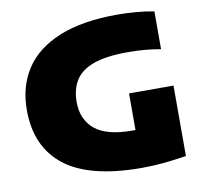

<svg xmlns="http://www.w3.org/2000/svg" viewBox="-83 -840 1005 940"><g transform="rotate(-10 419.5 -370.0)"><path d="M548 10Q290 10 166 -86.2Q42 -182.5 42 -366Q42 -483.5 98.5 -569.8Q155 -656 269.8 -703Q384.5 -750 560 -750Q601.5 -750 649.5 -746.2Q697.5 -742.5 741 -734V-546Q665 -560 578 -560Q471.5 -560 408.2 -537.5Q345 -515 317 -470.8Q289 -426.5 289 -362Q289 -276.5 347 -227.2Q405 -178 534 -178Q541.5 -178 549 -178V-360H770V-10Q715.5 -1 660.2 4.5Q605 10 548 10Z"/></g></svg>

Font: Encode Sans Expanded Black
Style: Regular
Weight: 900
Width: 7
Designer: Multiple Designers
Foundry: Impallari Type
Version: Version 3.000; ttfautohint (v1.8.3) -l 8 -r 50 -G 200 -x 14 